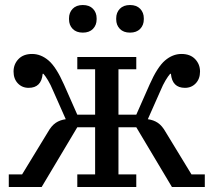

<svg xmlns="http://www.w3.org/2000/svg" viewBox="-20 -745 851 765"><path d="M15 -50H68L171 -219Q185 -244 202 -255.5Q219 -267 242 -270L191 -385Q182 -407 171.5 -424.5Q161 -442 153 -451H150Q145 -395 94 -395Q68 -395 51 -413Q34 -431 34 -460Q34 -489 53.5 -509.5Q73 -530 108 -530Q143 -530 173.5 -504Q204 -478 235 -408L288 -288H359V-469H288V-518H523V-469H452V-288H523L576 -408Q607 -478 637.5 -504Q668 -530 703 -530Q738 -530 757.5 -509.5Q777 -489 777 -460Q777 -431 760 -413Q743 -395 717 -395Q666 -395 661 -451H658Q650 -442 639.5 -424.5Q629 -407 620 -385L569 -270Q592 -267 609 -255.5Q626 -244 640 -219L743 -50H796V0H665L523 -238H452V-50H523V0H288V-50H359V-238H288L146 0H15ZM310 -615Q284 -615 269.5 -630Q255 -645 255 -668V-672Q255 -695 269.5 -710Q284 -725 310 -725Q336 -725 350.5 -710Q365 -695 365 -672V-668Q365 -645 350.5 -630Q336 -615 310 -615ZM498 -615Q472 -615 457.5 -630Q443 -645 443 -668V-672Q443 -695 457.5 -710Q472 -725 498 -725Q524 -725 538.5 -710Q553 -695 553 -672V-668Q553 -645 538.5 -630Q524 -615 498 -615Z"/></svg>

Font: IBM Plex Serif Text
Style: Regular
Weight: 450
Designer: Mike Abbink, Paul van der Laan, Pieter van Rosmalen
Foundry: Bold Monday
Version: Version 3.001